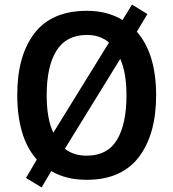

<svg xmlns="http://www.w3.org/2000/svg" viewBox="-20 -772 753 835"><path d="M659 -358Q659 -187 583.5 -88.5Q508 10 357 10Q267 10 203 -28L161 43L93 2L140 -78Q96 -128 75.5 -199Q55 -270 55 -359Q55 -530 130 -627.5Q205 -725 358 -725Q447 -725 513 -685L554 -752L621 -711L575 -634Q617 -587 638 -517Q659 -447 659 -358ZM183 -358Q183 -308 190 -267Q197 -226 212 -195L454 -587Q416 -620 358 -620Q268 -620 225.5 -551.5Q183 -483 183 -358ZM530 -358Q530 -455 503 -516L262 -125Q300 -95 357 -95Q447 -95 488.5 -163.5Q530 -232 530 -358Z"/></svg>

Font: Noto Sans Gurmukhi UI SemiCondensed SemiBold
Style: Regular
Weight: 600
Width: 4
Designer: Jelle Bosma - Monotype Design Team
Foundry: Monotype Imaging Inc.
Version: Version 2.004; ttfautohint (v1.8.4.7-5d5b)